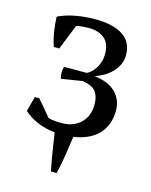

<svg xmlns="http://www.w3.org/2000/svg" viewBox="-98 -523 591 749"><g transform="rotate(15 197.5 -148.5)"><path d="M170.9 -32.2Q198.7 -32.2 218.8 -41Q238.8 -49.8 251.7 -64Q264.6 -78.1 270.8 -96.2Q276.9 -114.3 276.9 -133.3Q276.9 -154.3 272 -168.5Q267.1 -182.6 258.3 -191.4Q249.5 -200.2 236.8 -204.8Q224.1 -209.5 208.5 -211.9L124 -198.2Q120.6 -210 120.4 -222.4Q120.1 -234.9 124 -246.6H215.3Q223.1 -250 231.9 -257.6Q240.7 -265.1 248.3 -276.6Q255.9 -288.1 260.7 -303.2Q265.6 -318.4 265.6 -336.9Q265.6 -378.9 241.7 -398.4Q217.8 -418 179.7 -418Q161.6 -418 147.2 -416.3Q132.8 -414.6 127.9 -412.1L87.4 -311H65.4Q55.2 -340.8 50.8 -370.4Q46.4 -399.9 45.4 -428.2Q54.2 -432.6 67.9 -437.7Q81.5 -442.9 100.1 -447.3Q118.7 -451.7 142.1 -454.6Q165.5 -457.5 194.3 -457.5Q267.1 -457.5 306.4 -431.4Q345.7 -405.3 345.7 -353Q345.7 -331.1 336.9 -313.2Q328.1 -295.4 314.2 -281.5Q300.3 -267.6 283 -257.8Q265.6 -248 248.5 -242.2Q272.9 -239.7 294.2 -231.9Q315.4 -224.1 330.8 -210.4Q346.2 -196.8 355 -177.5Q363.8 -158.2 363.8 -133.3Q363.8 -102.5 354.2 -78.4Q344.7 -54.2 327.4 -36.6Q310.1 -19 285.2 -7.8Q260.3 3.4 229.5 7.8Q224.1 47.4 218.5 83.7Q212.9 120.1 203.6 161.1H180.2Q171.9 120.6 166.3 84.5Q160.6 48.3 154.8 9.8Q113.3 5.4 81.8 -8.8Q50.3 -22.9 28.3 -43L44.4 -103H62.5Q73.7 -90.3 88.4 -72.8Q103 -55.2 117.2 -38.1Q126 -35.2 139.9 -33.7Q153.8 -32.2 170.9 -32.2Z"/></g></svg>

Font: PT Astra Serif
Style: Regular
Weight: 400
Designer: A.Korolkova, I. Chaeva
Foundry: ParaType Ltd
Version: Version 1.002